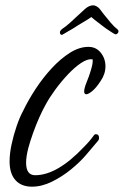

<svg xmlns="http://www.w3.org/2000/svg" viewBox="-20 -666 465 721"><path d="M100 35Q60 35 38 10.5Q16 -14 16 -60Q16 -89 23.5 -124Q31 -159 42.5 -192.5Q54 -226 66 -248Q86 -290 114 -332.5Q142 -375 175 -410.5Q208 -446 243 -468Q278 -490 312 -490Q341 -490 358.5 -468Q376 -446 376 -417Q376 -388 358 -362Q342 -337 327 -324.5Q312 -312 304 -312Q296 -312 296 -323Q296 -328 298 -336Q300 -344 304 -354Q308 -363 313.5 -378.5Q319 -394 324 -412Q329 -430 328 -443Q309 -446 284.5 -429.5Q260 -413 235 -386.5Q210 -360 188 -330Q166 -300 152 -274Q141 -255 128 -226Q115 -197 104 -166Q93 -135 86 -109Q82 -93 80 -79.5Q78 -66 78 -55Q78 -8 112 -8Q195 -8 295 -114Q317 -136 332 -157Q335 -162 340 -162Q352 -162 352 -148Q352 -141 347 -136L303 -84Q281 -58 247.5 -30.5Q214 -3 175.5 16Q137 35 100 35ZM213 -535Q205 -535 205 -545Q205 -550 213 -557Q227 -566 244 -581.5Q261 -597 276.5 -611.5Q292 -626 300 -633Q315 -646 330 -646Q336 -646 343 -642Q350 -638 354 -633Q359 -626 370.5 -611.5Q382 -597 395.5 -581Q409 -565 421 -556Q425 -553 425 -548Q425 -544 421.5 -540.5Q418 -537 414 -537Q412 -537 401.5 -543.5Q391 -550 379.5 -558Q368 -566 362 -571Q356 -576 344.5 -584.5Q333 -593 323 -602Q310 -593 295.5 -584.5Q281 -576 273 -571Q255 -559 247.5 -555Q240 -551 237 -549Q234 -547 229.5 -544.5Q225 -542 213 -535Z"/></svg>

Font: Birthstone Bounce Medium
Style: Regular
Weight: 500
Designer: Robert E. Leuschke
Foundry: Rob Leuschke
Version: Version 1.010; ttfautohint (v1.8.3)